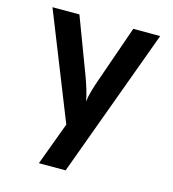

<svg xmlns="http://www.w3.org/2000/svg" viewBox="-109 -640 817 909"><g transform="rotate(15 300.0 -185.0)"><path d="M165 180 243 -30 36 -550H168L274 -269Q283 -244 292 -214.5Q301 -185 305 -160Q308 -185 316.5 -214.5Q325 -244 334 -269L432 -550H564L296 180Z"/></g></svg>

Font: JetBrains Mono NL
Style: Bold
Weight: 700
Monospace: yes
Designer: Philipp Nurullin, Konstantin Bulenkov
Foundry: JetBrains
Version: Version 2.305; ttfautohint (v1.8.4.7-5d5b)